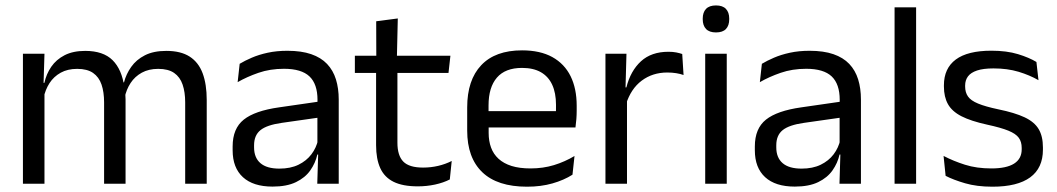

<svg xmlns="http://www.w3.org/2000/svg" viewBox="-20 -690 3970 721"><path d="M756.3 0H675.4V-305.7Q675.4 -344.2 665.7 -372.4Q656.1 -400.7 633.9 -416.1Q611.7 -431.4 574.1 -431.4Q538.6 -431.4 512.5 -417.1Q486.4 -402.7 470.4 -378.3Q454.4 -353.9 448 -322.9L435.5 -380.5H445.6Q453.6 -411.8 472.7 -438.8Q491.7 -465.9 524.1 -482.4Q556.4 -498.9 604.5 -498.9Q658.9 -498.9 692.2 -477.5Q725.6 -456 741 -414.7Q756.3 -373.5 756.3 -314.5ZM147 0H66.1V-488.2H147L143.4 -370.8L147 -366.1ZM451.5 0H370.9V-305.6Q370.9 -344.1 361.3 -372.4Q351.6 -400.7 329.5 -416.1Q307.4 -431.4 269.8 -431.4Q234 -431.4 208 -417Q181.9 -402.5 165.9 -377.8Q150 -353 143.5 -321.5L128.7 -378.9H146.7Q153.9 -412.1 172.5 -439.3Q191.2 -466.5 222.7 -482.7Q254.3 -498.9 299.9 -498.9Q367.6 -498.9 402.7 -464.1Q437.9 -429.2 447 -361.9Q449.3 -352 450.4 -340.3Q451.5 -328.6 451.5 -317.1Z M1252 0H1171.4L1175 -118.6L1171.9 -131.1V-286.5L1172.3 -314.9Q1172.3 -374.3 1142.2 -403Q1112 -431.7 1046.4 -431.7Q994.2 -431.7 950.4 -416.5Q906.6 -401.3 872.4 -381.5L880 -450.4Q899.1 -462 925.4 -473.3Q951.7 -484.7 985.3 -492Q1018.9 -499.3 1059.3 -499.3Q1111.8 -499.3 1148.6 -486.6Q1185.4 -473.9 1208.2 -449.9Q1231 -425.8 1241.5 -392Q1252 -358.1 1252 -316.2ZM1003.4 10.7Q930.9 10.7 892.3 -24.6Q853.6 -60 853.6 -125.7V-140Q853.6 -207.4 895.3 -240.7Q937 -274.1 1028.2 -286.9L1182.5 -309.2L1186.9 -249.8L1038 -228.6Q982.2 -220.7 958.2 -201.4Q934.1 -182 934.1 -144.5V-136.6Q934.1 -97.9 957.9 -77.4Q981.7 -56.8 1029.1 -56.8Q1070.9 -56.8 1100.9 -71.4Q1130.9 -86 1149.4 -110.5Q1168 -135.1 1174.5 -165.2L1187.2 -109.8H1171.7Q1164.6 -77.8 1145.3 -50.3Q1126.1 -22.8 1091.5 -6.1Q1056.9 10.7 1003.4 10.7Z M1548.9 9.8Q1492.5 9.8 1458.1 -7.2Q1423.7 -24.2 1408 -58.6Q1392.3 -93 1392.3 -144.6V-452.3H1472.4V-153.9Q1472.4 -105.9 1494.4 -83.3Q1516.4 -60.7 1568.6 -60.7Q1598 -60.7 1625.3 -67.1Q1652.6 -73.5 1676.3 -85.5L1669.1 -16.1Q1645.3 -3.9 1613.9 3Q1582.4 9.8 1548.9 9.8ZM1664.2 -416.2H1312.6V-480.8H1671.4ZM1470.4 -473.1H1393.1L1392.7 -610.1L1473.8 -620.7Z M1959.1 11.1Q1847.6 11.1 1791 -43.4Q1734.4 -97.8 1734.4 -199.7V-286.6Q1734.4 -389.4 1787.1 -445.1Q1839.7 -500.9 1940.5 -500.9Q2008.4 -500.9 2054.1 -475.7Q2099.7 -450.4 2122.7 -403.9Q2145.6 -357.4 2145.6 -293V-274.8Q2145.6 -259.1 2144.4 -243Q2143.2 -226.9 2141 -211.4H2066.7Q2067.5 -235.6 2067.7 -257.1Q2067.9 -278.6 2067.9 -296.4Q2067.9 -341 2053.6 -371.8Q2039.4 -402.6 2011.2 -418.8Q1982.9 -435 1940.5 -435Q1877.4 -435 1846 -398.5Q1814.6 -362.1 1814.6 -294.1V-247.4L1815 -237.5V-190.8Q1815 -160.4 1824 -135.9Q1833 -111.3 1852.1 -93.8Q1871.3 -76.2 1901 -66.8Q1930.8 -57.5 1972.2 -57.5Q2019.3 -57.5 2060.3 -70Q2101.3 -82.6 2137.4 -104.2L2129.8 -34Q2097.6 -13.5 2054.4 -1.2Q2011.3 11.1 1959.1 11.1ZM2123.9 -211.4H1777.1V-272.7H2123.9Z M2330.7 -298.3 2312.2 -360.9 2332.2 -361.9Q2347.9 -424 2386.9 -459.8Q2425.9 -495.6 2490.4 -495.6Q2506.7 -495.6 2519.4 -493.1Q2532.1 -490.6 2541.9 -487.2L2546.9 -408.3Q2534.7 -412.7 2519.3 -415.2Q2503.9 -417.7 2485.7 -417.7Q2430.5 -417.7 2389.7 -387.1Q2349 -356.6 2330.7 -298.3ZM2334.5 0H2253.6V-488.2H2332.5L2328.5 -344L2334.5 -338Z M2709.1 0H2628.2V-488.2H2709.1ZM2668.7 -568.2Q2643.7 -568.2 2631.3 -581.2Q2618.9 -594.3 2618.9 -617.7V-620.2Q2618.9 -643.5 2631.3 -656.6Q2643.7 -669.6 2668.7 -669.6Q2693.7 -669.6 2706 -656.6Q2718.4 -643.5 2718.4 -620.2V-617.7Q2718.4 -593.9 2706 -581Q2693.7 -568.2 2668.7 -568.2Z M3213 0H3132.4L3136 -118.6L3132.9 -131.1V-286.5L3133.3 -314.9Q3133.3 -374.3 3103.2 -403Q3073 -431.7 3007.4 -431.7Q2955.2 -431.7 2911.4 -416.5Q2867.6 -401.3 2833.4 -381.5L2841 -450.4Q2860.1 -462 2886.4 -473.3Q2912.7 -484.7 2946.3 -492Q2979.9 -499.3 3020.3 -499.3Q3072.8 -499.3 3109.6 -486.6Q3146.4 -473.9 3169.2 -449.9Q3192 -425.8 3202.5 -392Q3213 -358.1 3213 -316.2ZM2964.4 10.7Q2891.9 10.7 2853.3 -24.6Q2814.6 -60 2814.6 -125.7V-140Q2814.6 -207.4 2856.3 -240.7Q2898 -274.1 2989.2 -286.9L3143.5 -309.2L3147.9 -249.8L2999 -228.6Q2943.2 -220.7 2919.2 -201.4Q2895.1 -182 2895.1 -144.5V-136.6Q2895.1 -97.9 2918.9 -77.4Q2942.7 -56.8 2990.1 -56.8Q3031.9 -56.8 3061.9 -71.4Q3091.9 -86 3110.4 -110.5Q3129 -135.1 3135.5 -165.2L3148.2 -109.8H3132.7Q3125.6 -77.8 3106.3 -50.3Q3087.1 -22.8 3052.5 -6.1Q3017.9 10.7 2964.4 10.7Z M3420.2 0H3339.3V-662.5H3420.2Z M3706.9 11.1Q3648 11.1 3604.1 -1.8Q3560.2 -14.6 3531 -29.7L3523.3 -104.5Q3559.9 -85.3 3603.7 -71.4Q3647.5 -57.5 3702.8 -57.5Q3759.5 -57.5 3788.1 -75.6Q3816.7 -93.7 3816.7 -129.2V-134.5Q3816.7 -157.4 3805.8 -172.5Q3794.8 -187.7 3766.9 -199.2Q3738.9 -210.7 3687.4 -221.8Q3625.9 -235.3 3590.4 -253.5Q3554.9 -271.8 3539.8 -298.9Q3524.6 -326.1 3524.6 -365.1V-369.7Q3524.6 -433.3 3569.2 -466.5Q3613.7 -499.6 3702.8 -499.6Q3760.4 -499.6 3802.7 -486.7Q3845 -473.7 3872 -457.3L3879.7 -388.9Q3846.9 -407.8 3804.9 -420.5Q3762.9 -433.1 3710.6 -433.1Q3672.6 -433.1 3649.1 -425.3Q3625.7 -417.5 3615 -403.2Q3604.3 -388.8 3604.3 -368.9V-365.1Q3604.3 -343 3615 -327.7Q3625.7 -312.3 3652.9 -301.1Q3680.1 -289.8 3728.4 -279.6Q3790.8 -266.8 3827.6 -249.5Q3864.3 -232.2 3880.4 -205.2Q3896.4 -178.3 3896.4 -136.3V-128Q3896.4 -59.1 3848.6 -24Q3800.7 11.1 3706.9 11.1Z"/></svg>

Font: Anek Malayalam Medium
Style: Regular
Weight: 500
Designer: Maithili Shingre (Malayalam) & Yesha Goshar (Latin)
Foundry: Ek Type
Version: Version 1.003